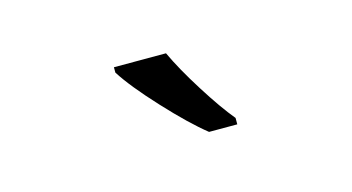

<svg xmlns="http://www.w3.org/2000/svg" viewBox="-35 -862 648 353"><g transform="rotate(-15 288.5 -686.0)"><path d="M383.8 -606H330.1Q298.3 -631.3 254.9 -678.2Q211.4 -725.1 191.9 -755.9V-766.1H291Q306.6 -732.4 334.5 -688.2Q362.3 -644 383.8 -618.2Z"/></g></svg>

Font: f07686384
Style: Regular
Weight: 400
Foundry: Ascender Corporation
Version: Version 1.10